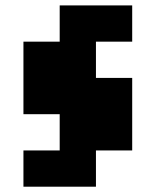

<svg xmlns="http://www.w3.org/2000/svg" viewBox="-20 -704 587 724"><path d="M478.5 -683.6V-546.9H341.8V-410.2H478.5V-136.7H341.8V0H68.4V-136.7H205.1V-273.4H68.4V-546.9H205.1V-683.6Z"/></svg>

Font: DatCub
Style: Bold
Weight: 700
Designer: GGBot
Version: 1.00